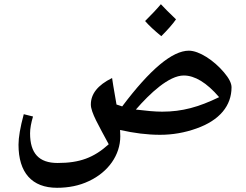

<svg xmlns="http://www.w3.org/2000/svg" viewBox="-20 -776 1171 913"><path d="M747 -604C777 -634 801 -661 817 -684C783 -716 760 -740 745 -756C725 -732 700 -706 670 -676C688 -655 714 -631 747 -604ZM251 117C306 117 357 107 403 85C495 42 552 -39 552 -128C552 -138 551 -148 551 -158C617 -143 680 -135 741 -135C801 -135 858 -145 914 -165C1025 -204 1081 -274 1081 -361C1081 -380 1069 -404 1045 -432C997 -489 927 -535 878 -535C800 -535 694 -447 561 -270L534 -279C521 -352 513 -403 513 -405C444 -371 412 -329 412 -279C412 -241 450 -178 497 -90C426 -26 359 -1 254 -1C165 -1 123 -47 123 -142C123 -165 128 -192 137 -222L93 -233C76 -170 68 -122 68 -88C68 45 132 117 251 117ZM751 -245C717 -245 675 -249 626 -255C693 -332 783 -417 854 -417C906 -417 963 -383 1022 -314C925 -267 847 -245 751 -245Z"/></svg>

Font: Noto Naskh Arabic UI
Style: Bold
Weight: 700
Designer: Monotype Design Team, David Williams, Mohamad Dakak and Nizar Qandah
Foundry: Monotype Imaging Inc.
Version: Version 2.016